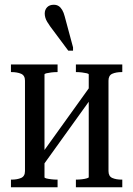

<svg xmlns="http://www.w3.org/2000/svg" viewBox="-20 -787 560 807"><path d="M85 -68V-448Q85 -470 68.5 -477Q52 -484 28 -484H26V-516H222V-484H220Q208 -484 195.5 -482.5Q183 -481 175 -479Q167 -477 167 -474V-42Q167 -39 175 -37Q183 -35 195.5 -33.5Q208 -32 220 -32H222V0H26V-32H28Q52 -32 68.5 -39Q85 -46 85 -68ZM353 -42V-474Q353 -477 345 -479Q337 -481 324.5 -482.5Q312 -484 300 -484H299V-516H494V-484H492Q468 -484 452 -477Q436 -470 436 -448V-68Q436 -46 452 -39Q468 -32 492 -32H494V0H299V-32H300Q312 -32 324.5 -33.5Q337 -35 345 -37.5Q353 -40 353 -42ZM166 -99 140 -119 354 -417 380 -397ZM252 -718 287 -588V-574H267L191 -676Q184 -686 178.5 -695Q173 -704 170.5 -713Q168 -722 168 -730Q168 -746 178 -756.5Q188 -767 206 -767Q218 -767 226.5 -761.5Q235 -756 241.5 -745Q248 -734 252 -718Z"/></svg>

Font: Roboto Serif 120pt ExtraCondensed
Style: Regular
Weight: 400
Width: 2
Designer: Greg Gazdowicz
Foundry: Commercial Type
Version: Version 1.008